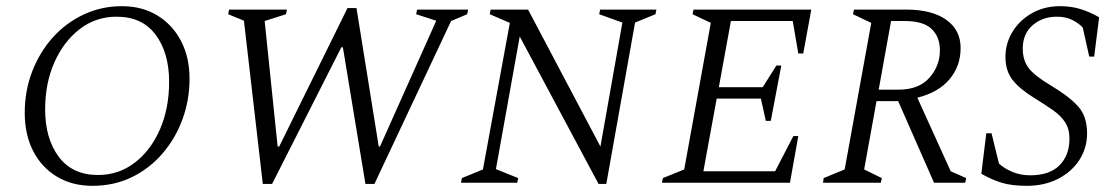

<svg xmlns="http://www.w3.org/2000/svg" viewBox="-20 -591 3605 621"><path d="M279 10Q213 10 163.5 -20Q114 -50 87 -103Q60 -156 60 -226Q60 -297 84 -359.5Q108 -422 150.5 -469.5Q193 -517 250.5 -544Q308 -571 374 -571Q440 -571 489 -541Q538 -511 565.5 -458.5Q593 -406 593 -336Q593 -268 570.5 -206Q548 -144 506 -95Q464 -46 406.5 -18Q349 10 279 10ZM297 -25Q364 -25 416 -65Q468 -105 497.5 -173Q527 -241 527 -326Q527 -420 483.5 -478.5Q440 -537 357 -537Q290 -537 238 -497Q186 -457 156 -389.5Q126 -322 126 -237Q126 -143 170 -84Q214 -25 297 -25Z M830 4 769 -524 718 -545 721 -560H908L905 -545L836 -523L878 -117H883L1104 -565H1133L1205 -117H1209L1391 -524L1326 -545L1329 -560H1494L1491 -545L1439 -523L1191 4H1162L1089 -438H1084L860 4Z M1471 0 1474 -15 1542 -43 1629 -517 1564 -545 1567 -560H1688L1922 -117L1993 -518L1918 -545L1921 -560H2103L2100 -545L2034 -518L1941 4H1916L1661 -473L1584 -44L1656 -15L1653 0Z M2121 0 2124 -15 2193 -43 2279 -517 2220 -545 2223 -560H2604L2578 -418H2562L2544 -523H2344L2305 -309H2447L2491 -379H2507L2473 -200H2457L2441 -272H2298L2255 -37H2487L2546 -151H2562L2535 0Z M2642 0 2644 -15 2712 -43 2798 -517 2739 -545 2742 -560H2911Q2994 -560 3040.5 -527Q3087 -494 3087 -436Q3087 -377 3051 -334.5Q3015 -292 2947 -275L3055 -37L3105 -15L3102 0H3001L2885 -264H2815L2775 -43L2832 -15L2829 0ZM2907 -523H2862L2822 -301H2886Q2952 -301 2986 -339.5Q3020 -378 3020 -428Q3020 -472 2993 -497.5Q2966 -523 2907 -523Z M3301 10Q3252 10 3219.5 0Q3187 -10 3154 -29L3170 -160H3187L3211 -62Q3228 -46 3254.5 -35Q3281 -24 3312 -24Q3375 -24 3407 -56.5Q3439 -89 3439 -142Q3439 -174 3425 -195.5Q3411 -217 3386 -234.5Q3361 -252 3327 -273Q3278 -303 3255 -332.5Q3232 -362 3232 -407Q3232 -451 3255 -488.5Q3278 -526 3318 -548.5Q3358 -571 3408 -571Q3445 -571 3475.5 -561.5Q3506 -552 3535 -535L3519 -408H3503L3482 -502Q3469 -516 3448 -526.5Q3427 -537 3398 -537Q3352 -537 3320 -509.5Q3288 -482 3288 -434Q3288 -396 3307 -371Q3326 -346 3378 -315Q3437 -280 3466.5 -247.5Q3496 -215 3496 -160Q3496 -112 3471 -73.5Q3446 -35 3402 -12.5Q3358 10 3301 10Z"/></svg>

Font: Spectral SC Light
Style: Italic
Weight: 300
Italic angle: -10°
Designer: Jean-Baptiste Levee
Foundry: Production Type
Version: Version 2.001